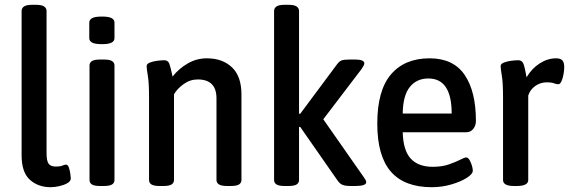

<svg xmlns="http://www.w3.org/2000/svg" viewBox="-20 -773 2374 800"><path d="M191 7Q139 7 104.5 -24Q70 -55 70 -126V-727Q70 -739 80 -746Q90 -753 115 -753H129Q154 -753 164 -746Q174 -739 174 -727V-134Q174 -103 182.5 -91Q191 -79 213 -79Q231 -79 240 -83Q249 -87 255 -87Q263 -87 267 -75Q271 -63 273 -49Q275 -35 275 -30Q275 -18 261 -10Q247 -2 227.5 2.5Q208 7 191 7Z M398 2Q373 2 363 -4.5Q353 -11 353 -23V-500Q353 -512 363 -518.5Q373 -525 398 -525H412Q437 -525 447 -518.5Q457 -512 457 -500V-23Q457 -11 447 -4.5Q437 2 412 2ZM405 -589Q376 -589 364 -595.5Q352 -602 352 -614V-679Q352 -691 364 -697.5Q376 -704 405 -704Q433 -704 445 -697.5Q457 -691 457 -679V-614Q457 -602 445 -595.5Q433 -589 405 -589Z M646 2Q621 2 611 -4.5Q601 -11 601 -23V-366Q601 -429 596 -457.5Q591 -486 591 -498Q591 -507 605 -512.5Q619 -518 637 -520Q655 -522 665 -522Q680 -522 685.5 -507.5Q691 -493 699 -454Q725 -487 762 -508.5Q799 -530 842 -530Q907 -530 946.5 -492.5Q986 -455 986 -380V-23Q986 -11 976 -4.5Q966 2 941 2H927Q903 2 892.5 -4.5Q882 -11 882 -23V-363Q882 -442 804 -442Q772 -442 745 -422.5Q718 -403 705 -380V-23Q705 -11 695 -4.5Q685 2 660 2Z M1167 2Q1142 2 1132 -4.5Q1122 -11 1122 -23V-727Q1122 -739 1132 -746Q1142 -753 1167 -753H1181Q1206 -753 1216 -746Q1226 -739 1226 -727V-299H1231L1385 -506Q1394 -518 1404 -521.5Q1414 -525 1439 -525H1459Q1498 -525 1498 -509Q1498 -502 1487 -486L1327 -276L1497 -33Q1506 -21 1506 -14Q1506 2 1460 2H1442Q1418 2 1406.5 -3Q1395 -8 1385 -23L1231 -244H1226V-23Q1226 -11 1216 -4.5Q1206 2 1181 2Z M1779 7Q1665 7 1608.5 -58Q1552 -123 1552 -258Q1552 -396 1609 -463Q1666 -530 1770 -530Q1869 -530 1916 -461Q1963 -392 1963 -269Q1963 -250 1952 -236Q1941 -222 1923 -222H1658Q1660 -146 1691.5 -112Q1723 -78 1783 -78Q1822 -78 1850.5 -88Q1879 -98 1897.5 -107.5Q1916 -117 1922 -117Q1930 -117 1936 -107Q1942 -97 1946 -84Q1950 -71 1950 -62Q1950 -48 1925 -32Q1900 -16 1860.5 -4.5Q1821 7 1779 7ZM1658 -300H1862Q1862 -446 1765 -446Q1716 -446 1687.5 -410.5Q1659 -375 1658 -300Z M2122 2Q2076 2 2076 -23V-366Q2076 -429 2071 -457.5Q2066 -486 2066 -498Q2066 -507 2080 -512.5Q2094 -518 2111.5 -520Q2129 -522 2140 -522Q2155 -522 2161 -507Q2167 -492 2174 -451Q2196 -488 2229 -509Q2262 -530 2297 -530Q2316 -530 2323.5 -521Q2331 -512 2331 -494Q2331 -480 2328 -463.5Q2325 -447 2319.5 -434.5Q2314 -422 2306 -422Q2298 -422 2288 -426Q2278 -430 2259 -430Q2232 -430 2210.5 -415Q2189 -400 2181 -375V-23Q2181 2 2133 2Z"/></svg>

Font: Asap Semi Condensed Medium
Style: Regular
Weight: 500
Width: 4
Designer: Pablo Cosgaya
Foundry: Omnibus-Type
Version: Version 3.001; ttfautohint (v1.8.4.7-5d5b)